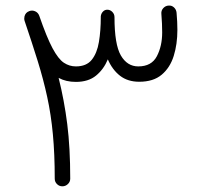

<svg xmlns="http://www.w3.org/2000/svg" viewBox="-20 -631 711 678"><path d="M200.2 26.9Q189 26.9 181.2 19Q173.3 11.2 173.3 0Q173.3 -87.4 166.7 -157Q160.2 -226.6 146.7 -288.6Q133.3 -350.6 113.3 -415Q93.3 -479.5 66.9 -557.1Q64.5 -564.5 66.4 -572.8Q69.8 -586.9 83.5 -591.8Q93.8 -595.7 104.2 -591.1Q114.7 -586.4 118.7 -575.2Q145 -499 165.5 -460.7Q186 -422.4 205.6 -409.4Q225.1 -396.5 248 -396.5Q285.2 -396.5 304 -419.9Q322.8 -443.4 329.3 -482.9Q335.9 -522.5 335.9 -570.3Q335.9 -571.8 335.9 -573.2Q335.9 -573.2 335.9 -573.2Q336.9 -583 343.3 -589.8Q349.6 -596.7 358.9 -596.7Q369.1 -596.7 376.7 -588.9Q384.3 -581.1 384.3 -570.3Q384.3 -474.1 406.7 -435.3Q429.2 -396.5 468.3 -396.5Q515.1 -396.5 533.9 -432.4Q552.7 -468.3 552.7 -516.6Q552.7 -532.2 552 -547.6Q551.3 -563 549.8 -582.5Q548.8 -593.8 556.6 -602.3Q564.5 -610.8 575.2 -611.3Q586.4 -612.3 594.5 -604.7Q602.5 -597.2 603.5 -585.9Q605 -568.4 605.7 -554.2Q606.4 -540 606.4 -525.4Q606.4 -475.1 593.5 -433.6Q580.6 -392.1 551 -367.2Q521.5 -342.3 471.7 -342.3Q431.2 -342.3 403.8 -363.5Q376.5 -384.8 360.8 -421.4Q346.2 -386.2 319.1 -364Q292 -341.8 248 -341.8Q212.9 -341.8 187 -356Q207 -276.4 217.5 -192.6Q228 -108.9 228 0Q228 11.2 219.7 19Q211.4 26.9 200.2 26.9Z"/></svg>

Font: Mikhak-DS2-FD Light
Style: Regular
Weight: 300
Designer: Amin Abedi
Version: Version 3.2